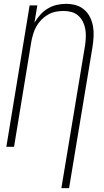

<svg xmlns="http://www.w3.org/2000/svg" viewBox="-20 -763 540 998"><path d="M299 215 422 -526Q425 -547 426 -568.5Q427 -590 423.5 -611Q420 -632 411 -650Q402 -668 387 -681.5Q372 -695 352 -700.5Q332 -706 310 -706Q290 -706 269.5 -702Q249 -698 230.5 -687.5Q212 -677 196 -661Q180 -645 169.5 -626.5Q159 -608 153 -588Q147 -568 143 -548L53 0H13L134 -735H174L159 -645Q172 -667 189.5 -686.5Q207 -706 229 -719Q251 -732 275 -737.5Q299 -743 323 -743Q350 -743 374.5 -736Q399 -729 418 -712.5Q437 -696 448 -673.5Q459 -651 463.5 -625.5Q468 -600 466.5 -573Q465 -546 461 -520L339 215Z"/></svg>

Font: Iosevka Extralight Oblique
Style: Regular
Weight: 200
Italic angle: -9°
Monospace: yes
Designer: Belleve Invis
Foundry: Belleve Invis
Version: Version 32.5.0; ttfautohint (v1.8.4)